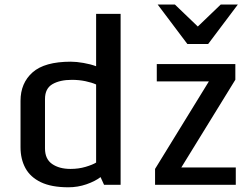

<svg xmlns="http://www.w3.org/2000/svg" viewBox="-20 -796 1085 827"><path d="M68.4 -161.6V-361.8Q68.4 -438 120.1 -484.1Q171.9 -530.3 285.2 -530.3Q309.1 -530.3 339.8 -524.9Q370.6 -519.5 394 -510.7V-736.3H499.5V0H428.2L413.1 -33.2Q389.6 -15.1 352.3 -2.2Q314.9 10.7 274.4 10.7Q201.7 10.7 156 -11.2Q110.4 -33.2 89.4 -72Q68.4 -110.8 68.4 -161.6ZM394 -95.7V-432.1Q376 -440.4 348.1 -446.3Q320.3 -452.1 289.6 -452.1Q238.3 -452.1 206.1 -433.6Q173.8 -415 173.8 -369.6V-156.7Q173.8 -110.8 204.6 -89.6Q235.4 -68.4 283.7 -68.4Q318.8 -68.4 348.9 -77.4Q378.9 -86.4 394 -95.7ZM647.9 -68.4 891.1 -463.9 901.9 -445.3H655.3V-520H993.7V-452.6L749 -55.2L738.3 -74.7H995.6V0H647.9ZM787.1 -606.4 659.2 -776.4H733.4L854.5 -660.2H809.6L930.7 -776.4H1004.4L876.5 -606.4Z"/></svg>

Font: Monda Medium
Style: Regular
Weight: 500
Designer: Vernon Adams
Foundry: Vernon Adams
Version: Version 2.200